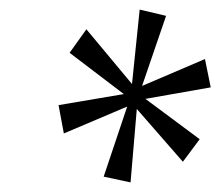

<svg xmlns="http://www.w3.org/2000/svg" viewBox="-20 -783 459 400"><path d="M252 -403 196 -415 245 -561 113 -505 102 -564 238 -587 125 -673 160 -722 255 -608 271 -763 326 -750 276 -604 407 -660 419 -601 283 -577 396 -493 361 -446 265 -556Z"/></svg>

Font: Noto Serif ExtraCondensed Light
Style: Italic
Weight: 300
Width: 2
Italic angle: -12°
Designer: Monotype Design Team
Foundry: Monotype Imaging Inc.
Version: Version 2.014; ttfautohint (v1.8.4.7-5d5b)